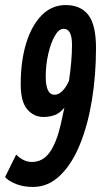

<svg xmlns="http://www.w3.org/2000/svg" viewBox="-31 -730 400 760"><path d="M229 -710Q288 -710 318.5 -671Q349 -632 349 -540Q349 -433 333 -334.5Q317 -236 285.5 -158.5Q254 -81 207 -35.5Q160 10 99 10Q63 10 34 -1Q5 -12 -11 -29L33 -118Q62 -89 95 -89Q139 -89 166 -127.5Q193 -166 209 -236Q217 -270 224 -304Q206 -282 185.5 -274.5Q165 -267 141 -267Q103 -267 77 -297Q51 -327 51 -397Q51 -488 72.5 -558.5Q94 -629 134 -669.5Q174 -710 229 -710ZM150 -427Q150 -355 185 -355Q201 -355 216 -370Q231 -385 242 -410Q248 -450 251 -486Q254 -522 254 -553Q254 -616 221 -616Q202 -616 186 -588Q170 -560 160 -516.5Q150 -473 150 -427Z"/></svg>

Font: Georama Extra Condensed SemiBold
Style: Italic
Weight: 600
Width: 2
Italic angle: -9°
Designer: Jean-Baptiste Levee
Foundry: Production Type
Version: Version 1.000